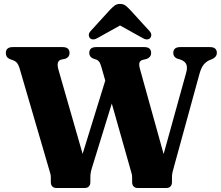

<svg xmlns="http://www.w3.org/2000/svg" viewBox="-20 -934 1098 954"><path d="M841 -670.5Q841 -700 875.5 -700H1023Q1057.5 -700 1057.5 -670.5Q1057.5 -652 1035.5 -641L1019.5 -634.5Q1003 -626.5 991.2 -611.8Q979.5 -597 971 -566.5L843.5 -102Q839 -87 836.8 -76.2Q834.5 -65.5 834.5 -54V-30Q834.5 -15 827 -7.5Q819.5 0 808 0H663Q651.5 0 644 -7.5Q636.5 -15 636.5 -30V-53.5Q636.5 -61 634.8 -68.5Q633 -76 629 -89.5L535.5 -419.5L437.5 -102Q429 -76.5 429 -54V-30Q429 -15 421.5 -7.5Q414 0 402.5 0H259.5Q247.5 0 240 -7.5Q232.5 -15 232.5 -30V-53.5Q232.5 -61 230.8 -68.5Q229 -76 225 -89L76.5 -597Q71 -613.5 65 -621Q59 -628.5 47.5 -633.5L27.5 -641Q9 -649.5 9 -670.5Q9 -700 43.5 -700H291Q325.5 -700 325.5 -670.5Q325.5 -650.5 306 -642.5L281.5 -637Q258.5 -628.5 270.5 -587.5L390.5 -169.5L503 -533.5L485 -597Q479.5 -616.5 474.5 -624.8Q469.5 -633 460.5 -637L442 -643.5Q423.5 -652 423.5 -670.5Q423.5 -700 458 -700H697Q731 -700 731 -670.5Q731 -650.5 709.5 -641.5L686 -635.5Q675 -631.5 672.5 -620.8Q670 -610 676.5 -587.5L793 -168.5L905.5 -574.5Q912 -598 906 -613.5Q900 -629 878 -637.5L859.5 -643Q841 -651.5 841 -670.5ZM468 -747Q442.5 -731 427.5 -744Q422 -749.5 421.2 -759.2Q420.5 -769 430.5 -780L525 -883.5Q538 -897.5 549 -906Q560 -914.5 576.5 -914.5Q593 -914.5 604 -906Q615 -897.5 628 -883.5L722.5 -780Q732.5 -769 731.8 -759.2Q731 -749.5 725.5 -744Q710.5 -731 685 -747L576.5 -807.5Z"/></svg>

Font: Fraunces 72pt Soft
Style: Bold
Weight: 700
Version: Version 1.000;[b76b70a41]